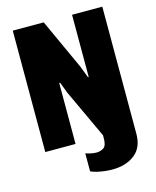

<svg xmlns="http://www.w3.org/2000/svg" viewBox="-127 -773 854 1048"><g transform="rotate(-15 300.0 -249.5)"><path d="M376 187Q359 187 336 184.5Q313 182 291.5 177Q270 172 256 165V63Q266 67 283.5 71Q301 75 318 75Q339 75 357 63.5Q375 52 375 10V-7L247 -282L223 -345L218 -344V0H47V-686H222L352 -402L378 -334L382 -335V-686H553V33Q553 110 503.5 148.5Q454 187 376 187Z"/></g></svg>

Font: Chivo Mono ExtraBold
Style: Regular
Weight: 800
Monospace: yes
Designer: Hector Gatti
Foundry: Omnibus-Type
Version: Version 1.008